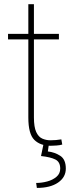

<svg xmlns="http://www.w3.org/2000/svg" viewBox="-20 -691 356 923"><path d="M263.2 -528.3V-501.5H143.1V-126.5Q143.1 -80.1 154.1 -56.4Q165 -32.7 183.3 -24.7Q201.7 -16.6 222.7 -16.6Q237.8 -16.6 249.5 -17.8Q261.2 -19 274.9 -21L279.3 3.9Q268.6 7.3 251.5 8.5Q234.4 9.8 224.1 9.8Q173.8 9.8 145 -18.6Q116.2 -46.9 116.2 -126.5V-501.5H18.6V-528.3H116.2V-670.9H143.1V-528.3ZM189.5 0H215.3L210 37.1Q242.7 40.5 269.5 57.9Q296.4 75.2 296.4 119.6Q296.4 161.1 259 186.8Q221.7 212.4 157.2 212.4L153.8 188.5Q180.2 188.5 206.8 181.4Q233.4 174.3 251.5 158.9Q269.5 143.6 269.5 119.6Q269.5 87.4 246.1 75.7Q222.7 64 177.2 59.1Z"/></svg>

Font: Vazirmatn RD Thin
Style: Regular
Weight: 100
Designer: Saber Rastikerdar
Foundry: Saber Rastikerdar
Version: Version 32.102